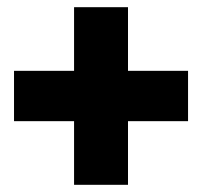

<svg xmlns="http://www.w3.org/2000/svg" viewBox="-20 -618 562 534"><path d="M503 -281H336V-104H186V-281H19V-421H186V-598H336V-421H503Z"/></svg>

Font: Bitter Black
Style: Regular
Weight: 900
Designer: Sol Matas, and Bitter project Authors
Foundry: Sol Matas
Version: Version 2.001